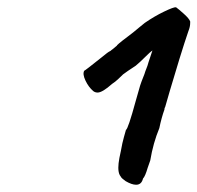

<svg xmlns="http://www.w3.org/2000/svg" viewBox="-20 -802 544 529"><path d="M306 -340Q306 -351 309 -367L313 -386Q317 -409 321.5 -424.5Q326 -440 327 -444Q333 -447 354 -524L366 -566Q368 -573 378 -598Q380 -605 383.5 -613.5Q387 -622 389 -630L400 -663Q394 -659 381 -646Q365 -630 354 -621Q328 -604 319 -597Q315 -593 306 -584.5Q297 -576 289 -571Q262 -547 249 -547Q242 -547 237 -551Q224 -562 215.5 -580Q207 -598 212 -607Q215 -608 260 -644Q278 -659 283 -661Q284 -661 287 -664L291 -667L303 -677H302Q310 -685 346 -712Q345 -711 363 -726L379 -739Q405 -757 432 -770Q459 -783 465 -782Q472 -777 486.5 -764Q501 -751 504 -743V-739Q504 -728 499 -716Q489 -687 474.5 -640Q460 -593 448 -552Q437 -513 435 -507Q433 -505 433 -500Q425 -478 419 -449Q402 -408 394 -360L387 -340Q380 -316 374 -310Q370 -293 355 -293Q343 -293 326 -303Q324 -305 319 -308.5Q314 -312 310 -319.5Q306 -327 306 -340Z"/></svg>

Font: Caveat
Style: Bold
Weight: 700
Designer: Pablo Impallari
Foundry: Pablo Impallari
Version: Version 1.500; ttfautohint (v1.6)